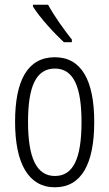

<svg xmlns="http://www.w3.org/2000/svg" viewBox="-20 -785 464 815"><path d="M184 -765H120V-757C149 -710 212 -642 251 -606H285V-617C252 -659 212 -714 184 -765ZM380 -267C380 -443 326 -542 213 -542C98 -542 44 -445 44 -268C44 -91 101 10 213 10C326 10 380 -90 380 -267ZM99 -268C99 -416 132 -494 213 -494C294 -494 326 -413 326 -267C326 -112 291 -38 213 -38C134 -38 99 -117 99 -268Z"/></svg>

Font: Noto Sans Devanagari UI ExtraCondensed Light
Style: Regular
Weight: 300
Width: 2
Designer: Jelle Bosma - Monotype Design Team
Foundry: Monotype Imaging Inc.
Version: Version 2.004